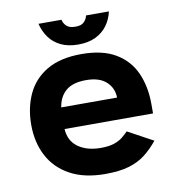

<svg xmlns="http://www.w3.org/2000/svg" viewBox="-78 -743 754 825"><g transform="rotate(-10 299.0 -330.5)"><path d="M298.3 -555.3Q254 -555.3 222.5 -570.5Q191 -585.7 171.8 -612.3Q152.7 -639 144.3 -672.7H244.7Q248 -656.7 260.3 -644.8Q272.7 -633 298.3 -633Q324 -632.3 336.3 -644.5Q348.7 -656.7 352 -672.7H451.7Q444.3 -639 424.8 -612.3Q405.3 -585.7 373.7 -570.5Q342 -555.3 298.3 -555.3ZM562.3 -208H176.3Q179.3 -155.7 217.7 -128.3Q256 -101 316.3 -101Q351 -101 373.7 -108.5Q396.3 -116 411 -127.8Q425.7 -139.7 437.3 -151.7L547.7 -91.7Q520.7 -58.3 490.8 -35.2Q461 -12 419.7 0.3Q378.3 12.7 316.3 12.7Q224.3 12.7 162.3 -21.3Q100.3 -55.3 69.3 -114.7Q38.3 -174 38.3 -250Q38.3 -325 66.2 -384.5Q94 -444 152.5 -478.3Q211 -512.7 303 -512.7Q395.3 -512.7 452.5 -478.3Q509.7 -444 536 -384.5Q562.3 -325 562.3 -250ZM178.3 -302H422Q421.3 -343.7 391.3 -371.3Q361.3 -399 303 -399Q245 -399 215.2 -373.3Q185.3 -347.7 178.3 -302Z"/></g></svg>

Font: Nata Sans
Style: Regular
Weight: 400
Designer: Daniel Uzquiano Cruz
Version: Version 1.001